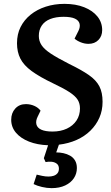

<svg xmlns="http://www.w3.org/2000/svg" viewBox="-20 -738 577 994"><path d="M247 236Q223 236 197.5 230Q172 224 154 215L170 166Q182 169 198.5 172.5Q215 176 231 176Q246 176 258 172Q270 168 277.5 159Q285 150 285 135Q285 118 274 109.5Q263 101 247.5 99.5Q232 98 216 101L207 81L229 14Q173 12 130 -5Q87 -22 62.5 -51Q38 -80 38 -118Q38 -153 59 -176Q80 -199 114 -199Q137 -199 157.5 -190Q178 -181 190 -165L175 -134Q164 -112 168.5 -94Q173 -76 194 -66.5Q215 -57 252 -57Q294 -57 326 -72Q358 -87 376 -114Q394 -141 394 -177Q394 -203 381.5 -222.5Q369 -242 338 -262Q307 -282 254 -307Q185 -340 144 -370Q103 -400 85.5 -434.5Q68 -469 68 -514Q68 -561 86.5 -598Q105 -635 138.5 -662Q172 -689 217 -703.5Q262 -718 314 -718Q372 -718 416 -700.5Q460 -683 484.5 -652.5Q509 -622 509 -582Q509 -551 489.5 -531Q470 -511 438 -511Q418 -511 398 -519Q378 -527 366 -538L386 -578Q396 -598 392 -615Q388 -632 368 -641.5Q348 -651 309 -651Q269 -651 240 -639.5Q211 -628 196 -605.5Q181 -583 181 -552Q181 -526 195 -504.5Q209 -483 243 -460.5Q277 -438 338 -407Q402 -376 440 -349.5Q478 -323 494.5 -291Q511 -259 511 -211Q511 -166 494.5 -128.5Q478 -91 448 -61.5Q418 -32 376.5 -13.5Q335 5 285 11L271 51Q290 51 308.5 55Q327 59 343 68Q359 77 368.5 93Q378 109 378 132Q378 161 362.5 184.5Q347 208 317.5 222Q288 236 247 236Z"/></svg>

Font: Literata 18pt SemiBold
Style: Italic
Weight: 600
Italic angle: -2°
Designer: Latin by Veronika Burian and Jose Scaglione. Greek by Irene Vlachou. Cyrillic by Vera Evstafieva
Foundry: TypeTogether
Version: Version 3.103;gftools[0.9.29]